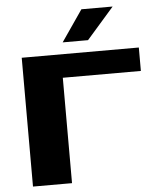

<svg xmlns="http://www.w3.org/2000/svg" viewBox="-59 -930 807 980"><g transform="rotate(-5 345.0 -440.0)"><path d="M70 0V-660H670V-540H270V0ZM285 -720 395 -880H555L415 -720Z"/></g></svg>

Font: Xolonium
Style: Bold
Weight: 700
Designer: Severin Meyer
Version: Version 4.2